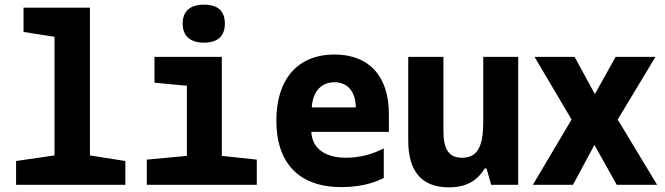

<svg xmlns="http://www.w3.org/2000/svg" viewBox="-20 -793 2855 824"><path d="M49 0H518V-102L366 -126V-760H81V-656L214 -635V-126L49 -102Z M855 -610C917 -610 945 -640 945 -692C945 -745 916 -773 855 -773C796 -773 764 -745 764 -692C764 -637 798 -610 855 -610ZM610 0H1082V-108L932 -124V-549H643V-438L782 -425V-124L610 -108Z M1445 10C1513 10 1576 -3 1627 -29V-156C1579 -131 1523 -116 1464 -116C1381 -116 1320 -152 1316 -227H1649V-303C1649 -468 1562 -559 1416 -559C1254 -559 1166 -449 1166 -276C1166 -92 1264 10 1445 10ZM1507 -332H1318C1322 -401 1359 -440 1416 -440C1470 -440 1506 -402 1507 -332Z M1907 11C1979 11 2028 -16 2060 -70H2068L2088 0H2204V-549H2054V-274C2054 -175 2036 -116 1963 -116C1904 -116 1883 -155 1883 -233V-549H1732V-190C1732 -58 1789 11 1907 11Z M2267 0H2439L2531 -171L2627 0H2800L2631 -280L2793 -549H2622L2533 -389L2446 -549H2274L2433 -280Z"/></svg>

Font: Noto Sans Mono SemiCondensed ExtraBold
Style: Regular
Weight: 800
Width: 4
Designer: Monotype Design Team
Foundry: Monotype Imaging Inc.
Version: Version 2.014